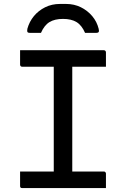

<svg xmlns="http://www.w3.org/2000/svg" viewBox="-20 -955 640 975"><path d="M347 -47H250L253 -72Q253 -91 253 -112Q253 -133 253 -152Q253 -214 253 -276.5Q253 -339 253 -401.5Q253 -464 253 -527Q253 -590 253 -653H352L347 -628Q347 -612 347 -593.5Q347 -575 347 -558Q347 -494 347 -430Q347 -366 347 -302Q347 -238 347 -174.5Q347 -111 347 -47ZM518 0H93Q90 0 88 -0.5Q86 -1 84.5 -2.5Q83 -4 82.5 -6Q82 -8 82 -11Q82 -24 82 -35.5Q82 -47 82 -59Q82 -71 82 -84H507Q511 -84 513 -82.5Q515 -81 516.5 -79Q518 -77 518 -73Q518 -60 518 -48Q518 -36 518 -24.5Q518 -13 518 0ZM82 -700H507Q512 -700 515 -697Q518 -694 518 -689Q518 -679 518 -670Q518 -661 518 -652.5Q518 -644 518 -635Q518 -626 518 -616H93Q88 -616 85 -619Q82 -622 82 -627Q82 -637 82 -646Q82 -655 82 -663.5Q82 -672 82 -681Q82 -690 82 -700ZM188 -788Q174 -788 160 -788Q146 -788 132 -788Q122 -788 119.5 -792.5Q117 -797 119 -809Q129 -845 152 -873Q175 -901 209 -918Q243 -935 285 -935H315Q357 -935 391 -918Q425 -901 448.5 -873Q472 -845 481 -809Q484 -797 481 -792.5Q478 -788 468 -788Q454 -788 440 -788Q426 -788 412 -788Q395 -827 368.5 -843Q342 -859 300 -859Q258 -859 231.5 -843Q205 -827 188 -788Z"/></svg>

Font: RecMonoLinear Nerd Font Mono
Style: Regular
Weight: 400
Monospace: yes
Version: Version 1.085; ttfautohint (v1.8.4.7-5d5b);Nerd Fonts 3.2.1